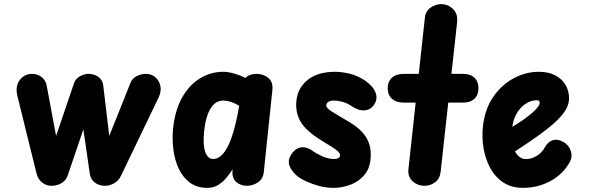

<svg xmlns="http://www.w3.org/2000/svg" viewBox="-20 -898 2850 928"><path d="M156.5 -60 64 -434.5Q53 -480.5 75.2 -510.8Q97.5 -541 135.5 -541Q162 -541 181.5 -525.2Q201 -509.5 205.5 -485L251 -241L338.5 -498Q345.5 -517.5 366.2 -529.2Q387 -541 408.5 -541Q435 -541 455.5 -526.2Q476 -511.5 479 -485L508 -241L611.5 -499.5Q620 -520 641.5 -530.5Q663 -541 684.5 -541Q712 -541 731 -524.5Q750 -508 755.2 -482Q760.5 -456 746.5 -426.5L564.5 -48Q553.5 -25 532.2 -12.5Q511 0 486.5 0Q459 0 438.5 -15.5Q418 -31 414 -58.5L383 -272.5L307 -49.5Q299 -26 277.5 -13Q256 0 228 0Q203.5 0 183.5 -15.8Q163.5 -31.5 156.5 -60Z M982 10Q932 10 898 -15.2Q864 -40.5 844.2 -82.2Q824.5 -124 818 -175Q811.5 -226 816.5 -277Q826 -365.5 860.5 -426.8Q895 -488 947 -519.5Q999 -551 1060 -551Q1075 -551 1092.2 -547.5Q1109.5 -544 1128 -537.5Q1146.5 -531 1166 -521.5L1173.5 -527.5Q1183 -535 1195.2 -538Q1207.5 -541 1221 -541Q1252.5 -541 1276.5 -521.5Q1300.5 -502 1296.5 -463L1255 -66.5Q1251.5 -33 1226.5 -16.5Q1201.5 0 1173 0Q1142 0 1121 -19.2Q1100 -38.5 1104 -75.5L1104.5 -80Q1091 -58.5 1073.5 -37.8Q1056 -17 1033.5 -3.5Q1011 10 982 10ZM966.5 -262.5Q963.5 -233 964.5 -208.5Q965.5 -184 971.2 -166.2Q977 -148.5 986.8 -139Q996.5 -129.5 1010.5 -129.5Q1028.5 -129.5 1045.8 -143Q1063 -156.5 1079 -186.2Q1095 -216 1109.2 -264.8Q1123.5 -313.5 1135.5 -383.5L1136 -386.5Q1112.5 -401 1093.2 -406.5Q1074 -412 1058.5 -412Q1034.5 -412 1015.8 -395.8Q997 -379.5 984.5 -346.5Q972 -313.5 966.5 -262.5Z M1592.5 10Q1557.5 10 1524.2 1.2Q1491 -7.5 1464.5 -19.5Q1438 -31.5 1423 -42Q1393 -64.5 1380.5 -93.8Q1368 -123 1389.5 -154Q1411 -184.5 1438.8 -186.2Q1466.5 -188 1495 -166Q1507.5 -156.5 1537 -143Q1566.5 -129.5 1595 -129.5Q1606.5 -129.5 1615 -133.8Q1623.5 -138 1623.5 -147.5Q1623.5 -153 1620 -159Q1616.5 -165 1602.2 -175.8Q1588 -186.5 1554.5 -206Q1473 -254 1442.2 -296Q1411.5 -338 1411.5 -391Q1411.5 -463 1461.2 -507Q1511 -551 1599 -551Q1630 -551 1667.5 -542.5Q1705 -534 1743 -509.5Q1783 -482 1795 -450.8Q1807 -419.5 1787.5 -391Q1770 -366 1740.5 -364.5Q1711 -363 1675.5 -387.5Q1657 -400 1634.5 -406Q1612 -412 1592.5 -412Q1575.5 -412 1566.2 -405Q1557 -398 1557 -388Q1557 -375.5 1584 -358.8Q1611 -342 1643 -323Q1670 -308.5 1693.2 -292Q1716.5 -275.5 1734.2 -255.2Q1752 -235 1762 -209Q1772 -183 1772 -150Q1772 -91 1744 -56Q1716 -21 1674.5 -5.5Q1633 10 1592.5 10Z M2031 0Q1999 0 1974.8 -21.5Q1950.5 -43 1954 -79.5L1989 -402H1932Q1895 -402 1874.5 -420.5Q1854 -439 1854 -471Q1854 -504 1874.5 -522.5Q1895 -541 1932 -541H2004L2033.5 -811.5Q2036.5 -844 2061 -861Q2085.5 -878 2111.5 -878Q2145.5 -878 2169.5 -854.5Q2193.5 -831 2189.5 -792L2162 -541H2218Q2253.5 -541 2273 -522.5Q2292.5 -504 2292.5 -471Q2292.5 -439 2273 -420.5Q2253.5 -402 2218 -402H2146.5L2110 -69Q2106.5 -35 2083.8 -17.5Q2061 0 2031 0Z M2508 10Q2451.5 10 2412 -16.5Q2372.5 -43 2349 -86.8Q2325.5 -130.5 2317 -182.8Q2308.5 -235 2314 -286Q2323.5 -372 2364.8 -431Q2406 -490 2464.5 -520.5Q2523 -551 2583.5 -551Q2631 -551 2663.8 -533.8Q2696.5 -516.5 2713.5 -487.5Q2730.5 -458.5 2730.5 -422.5Q2730.5 -398 2717.5 -373Q2704.5 -348 2674.8 -318.5Q2645 -289 2594.5 -251.8Q2544 -214.5 2469 -166Q2475 -155.5 2482.5 -147.2Q2490 -139 2499.8 -134Q2509.5 -129 2521 -129Q2548.5 -129 2574 -144.5Q2599.5 -160 2613 -185Q2627 -211.5 2650.5 -220Q2674 -228.5 2704.5 -211Q2729.5 -196.5 2738.8 -168.5Q2748 -140.5 2734 -115Q2702 -56.5 2641 -23.2Q2580 10 2508 10ZM2456 -285Q2488 -304 2512.5 -321.5Q2537 -339 2554 -354Q2571 -369 2579.8 -381Q2588.5 -393 2588.5 -400.5Q2588.5 -406 2585.8 -409.8Q2583 -413.5 2573 -413.5Q2550.5 -413.5 2526 -399.8Q2501.5 -386 2482.5 -358.2Q2463.5 -330.5 2456.5 -288Z"/></svg>

Font: Edu SA Hand
Style: Bold
Weight: 700
Designer: Tina and Corey Anderson, Eben Sorkin, Mirko Velimirovic
Foundry: Google for Education
Version: Version 2.000